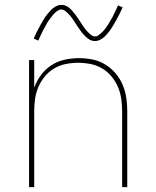

<svg xmlns="http://www.w3.org/2000/svg" viewBox="-20 -766 640 786"><path d="M99 0V-520H120V-407Q130 -435 148 -459Q166 -483 190.5 -499Q215 -515 244.5 -521.5Q274 -528 303 -528Q331 -528 358.5 -522.5Q386 -517 410 -502.5Q434 -488 452.5 -466.5Q471 -445 482 -419Q493 -393 497 -365.5Q501 -338 501 -310V0H480V-310Q480 -335 476.5 -360.5Q473 -386 463 -409.5Q453 -433 436.5 -453Q420 -473 398 -486Q376 -499 350.5 -504Q325 -509 300 -509Q275 -509 249.5 -504Q224 -499 202 -486Q180 -473 163.5 -453Q147 -433 137 -409.5Q127 -386 123.5 -360.5Q120 -335 120 -310V0ZM369 -598Q356 -598 345.5 -604.5Q335 -611 326.5 -620Q318 -629 311 -638.5Q304 -648 297 -658.5Q290 -669 283 -680Q276 -691 268.5 -700Q261 -709 251 -718Q241 -727 231 -727Q226 -727 223.5 -726Q221 -725 217.5 -723Q214 -721 209.5 -717.5Q205 -714 200 -708.5Q195 -703 192.5 -699.5Q190 -696 187.5 -693Q185 -690 183 -687Q181 -684 178.5 -680.5Q176 -677 173.5 -673Q171 -669 169 -664.5Q167 -660 164 -655.5Q161 -651 158.5 -646Q156 -641 153.5 -635.5Q151 -630 148 -624.5Q145 -619 142.5 -613Q140 -607 137 -600L118 -608Q123 -620 128 -630Q133 -640 138 -649.5Q143 -659 147.5 -667Q152 -675 156.5 -682.5Q161 -690 165 -696Q169 -702 173.5 -707.5Q178 -713 185.5 -721.5Q193 -730 200.5 -735Q208 -740 215 -743Q222 -746 231 -746Q244 -746 254.5 -740Q265 -734 273.5 -724.5Q282 -715 289 -705.5Q296 -696 303 -685.5Q310 -675 317 -664Q324 -653 331.5 -644Q339 -635 349 -626Q359 -617 369 -617Q374 -617 376.5 -618Q379 -619 382.5 -621.5Q386 -624 390.5 -627.5Q395 -631 400 -636Q405 -641 407.5 -644.5Q410 -648 412.5 -651Q415 -654 417 -657Q419 -660 421.5 -664Q424 -668 426.5 -672Q429 -676 431 -680Q433 -684 436 -688.5Q439 -693 441.5 -698Q444 -703 446.5 -708.5Q449 -714 452 -719.5Q455 -725 457.5 -731Q460 -737 463 -744L482 -736Q477 -725 472 -714.5Q467 -704 462 -695Q457 -686 452.5 -677.5Q448 -669 443.5 -662Q439 -655 435 -648.5Q431 -642 426.5 -636.5Q422 -631 414.5 -622.5Q407 -614 399.5 -609Q392 -604 385 -601Q378 -598 369 -598Z"/></svg>

Font: Iosevka Aile Thin
Style: Regular
Weight: 100
Designer: Belleve Invis
Foundry: Belleve Invis
Version: Version 31.1.0; ttfautohint (v1.8.4)